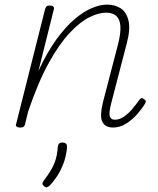

<svg xmlns="http://www.w3.org/2000/svg" viewBox="-20 -539 686 834"><path d="M472 15Q455 15 443 9Q431 3 424.5 -10Q418 -23 419 -44Q420 -65 427 -94L492 -344Q505 -394 503 -424.5Q501 -455 485.5 -469.5Q470 -484 441 -484Q409 -484 369 -464.5Q329 -445 283.5 -397Q238 -349 192 -266Q146 -183 102 -54L89 0Q87 8 82.5 11.5Q78 15 67 15Q58 15 52.5 11Q47 7 50 0L176 -500Q179 -508 182.5 -511.5Q186 -515 197 -515Q207 -515 211.5 -510.5Q216 -506 214 -499L147 -231Q185 -313 225.5 -368.5Q266 -424 305.5 -457Q345 -490 380.5 -504.5Q416 -519 445 -519Q479 -519 504 -503Q529 -487 538 -450Q547 -413 531 -352L465 -98Q458 -72 456 -54.5Q454 -37 459.5 -28Q465 -19 479 -19Q499 -19 518 -32Q537 -45 554.5 -65.5Q572 -86 585 -105Q590 -112 594.5 -112.5Q599 -113 605 -109Q614 -103 613.5 -98.5Q613 -94 610 -89Q597 -67 575.5 -42.5Q554 -18 527 -1.5Q500 15 472 15ZM172 270Q165 265 164.5 259.5Q164 254 170 246Q188 222 201 200.5Q214 179 221.5 155Q229 131 231 99Q232 89 237 84.5Q242 80 251 80Q261 80 266 84.5Q271 89 271 97Q271 115 264.5 142.5Q258 170 242 202Q226 234 197 266Q192 271 185.5 274Q179 277 172 270Z"/></svg>

Font: Playwrite IS Thin
Style: Regular
Weight: 250
Designer: Veronika Burian, José Scaglione
Foundry: TypeTogether
Version: Version 1.002